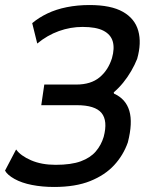

<svg xmlns="http://www.w3.org/2000/svg" viewBox="-22 -734 606 763"><path d="M193 9Q146 9 105 1Q64 -7 35.5 -23Q7 -39 -2 -56L42 -140Q60 -115 101.5 -97Q143 -79 199 -79Q261 -79 299 -93Q337 -107 358.5 -132Q380 -157 390 -190Q407 -254 381.5 -285Q356 -316 283 -316H142L154 -398H281Q339 -398 373.5 -426.5Q408 -455 423 -503Q434 -542 426 -569.5Q418 -597 389 -612Q360 -627 306 -627Q258 -627 212 -610.5Q166 -594 126 -561L106 -642Q132 -664 166.5 -680.5Q201 -697 243.5 -705.5Q286 -714 334 -714Q419 -714 466.5 -687Q514 -660 527.5 -611.5Q541 -563 523 -500Q514 -477 499.5 -452Q485 -427 467.5 -405.5Q450 -384 430 -367L431 -362Q478 -341 492 -293.5Q506 -246 486 -168Q468 -117 431.5 -77.5Q395 -38 336.5 -14.5Q278 9 193 9Z"/></svg>

Font: Nunito Sans 7pt Condensed SemiBold
Style: Italic
Weight: 600
Width: 3
Italic angle: -9°
Designer: Vernon Adams
Foundry: Vernon Adams
Version: Version 3.101;gftools[0.9.27]